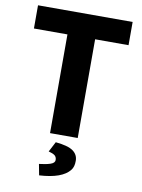

<svg xmlns="http://www.w3.org/2000/svg" viewBox="-95 -717 747 1011"><g transform="rotate(10 278.0 -211.5)"><path d="M204.1 -527.8H24.9V-651.9H530.8V-527.8H352.1V0H204.1ZM362.8 120.1Q363.3 152.3 348.6 170.4Q308.1 222.2 186 229L174.8 169.9Q210.9 166 234.4 158.2Q257.8 150.4 257.8 134.8Q257.8 119.1 247.6 110.4Q236.8 102.1 213.9 96.2L242.2 42Q310.1 48.8 336.4 68.4Q362.8 87.9 362.8 120.1Z"/></g></svg>

Font: SourceSansPro-Bold
Style: Bold
Weight: 700
Designer: Paul D. Hunt
Foundry: Adobe Systems Incorporated
Version: Version 1.050;PS Version 1.000;hotconv 1.0.70;makeotf.lib2.5